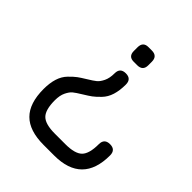

<svg xmlns="http://www.w3.org/2000/svg" viewBox="-184 -620 868 868"><g transform="rotate(45 250.0 -186.0)"><path d="M283 -510Q319 -510 319 -474V-451Q319 -416 283 -416H261Q227 -416 227 -451V-474Q227 -510 261 -510ZM309 -318Q309 -280 300 -251Q291 -222 271.5 -202Q252 -182 239 -172.5Q226 -163 203 -149Q175 -132 163.5 -122.5Q152 -113 142 -92.5Q132 -72 132 -41Q132 20 155 43Q178 66 239 66H306Q367 66 390 43Q413 20 413 -41Q413 -77 449 -77Q485 -77 485 -41Q485 138 306 138H239Q148 138 104 94Q60 50 60 -41Q60 -79 69 -108Q78 -137 97.5 -157Q117 -177 130 -186.5Q143 -196 166 -210Q194 -227 205.5 -236.5Q217 -246 227 -266.5Q237 -287 237 -318Q237 -354 273 -354Q309 -354 309 -318Z"/></g></svg>

Font: Jura SemiBold
Style: Regular
Weight: 600
Designer: Daniel Johnson, Alexei Vanyashin
Foundry: Daniel Johnson
Version: Version 5.103